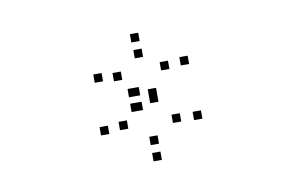

<svg xmlns="http://www.w3.org/2000/svg" viewBox="-45 -917 710 455"><g transform="rotate(-10 310.0 -689.0)"><path d="M207 -743V-763H187V-743ZM252.5 -738.5V-758.5H232.5V-738.5ZM310.5 -783.5V-803.5H290.5V-783.5ZM367 -744.5V-764.5H347V-744.5ZM288 -695V-715H268V-695ZM281 -695V-715H261V-695ZM281 -659.5V-679.5H261V-659.5ZM288.5 -659.5V-679.5H268.5V-659.5ZM373 -617V-637H353V-617ZM312 -574.5V-594.5H292V-574.5ZM246.5 -622V-642H226.5V-622ZM200 -617.5V-637.5H180V-617.5ZM312 -535.5V-555.5H292V-535.5ZM423.5 -615V-635H403.5V-615ZM328 -686V-706H308V-686ZM328 -672.5V-692.5H308V-672.5ZM415 -748V-768H395V-748ZM309 -822V-842H289V-822Z"/></g></svg>

Font: Monaspace Krypton Dots Var
Style: Regular
Weight: 400
Designer: Riley Cran and the Lettermatic Team
Version: Version 1.100 (Monaspace Krypton Dots)